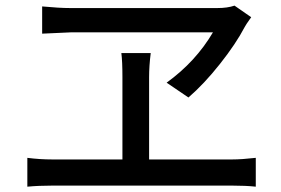

<svg xmlns="http://www.w3.org/2000/svg" viewBox="-20 -704 1017 696"><path d="M890.6 -641.6Q869.1 -611.3 867.2 -606.4Q835 -544.9 777.3 -472.2Q719.7 -399.4 663.1 -350.6L584 -404.3Q689.5 -480.5 752 -586.9H240.2L132.8 -582V-680.7Q195.3 -674.8 234.4 -674.8H767.6Q804.7 -674.8 830.1 -683.6ZM79.1 -27.3V-131.8Q124 -126 169.9 -126H423.8V-424.8Q423.8 -481.4 419.9 -511.7H526.4Q520.5 -464.8 520.5 -423.8V-126H821.3Q856.4 -126 907.2 -131.8V-27.3Q871.1 -31.2 821.3 -31.2H169.9Q121.1 -31.2 79.1 -27.3Z"/></svg>

Font: Min Sans Medium
Style: Regular
Weight: 500
Designer: Jinseong-Kim, NotoSansCJK, Nunito
Foundry: Jinseong-Kim
Version: Version 1.400;Glyphs 3.1.2 (3151)